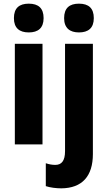

<svg xmlns="http://www.w3.org/2000/svg" viewBox="-20 -788 588 1048"><path d="M137 -768C85 -768 56 -744 56 -689C56 -635 86 -611 137 -611C188 -611 218 -635 218 -689C218 -743 190 -768 137 -768ZM330 -689C330 -635 361 -611 411 -611C462 -611 492 -635 492 -689C492 -743 464 -768 411 -768C359 -768 330 -744 330 -689ZM212 -549H61V0H212ZM315 240C429 239 487 173 487 53V-549H335V37C335 90 316 112 282 112C264 112 248 109 230 103V228C254 236 287 240 315 240Z"/></svg>

Font: Noto Sans Gurmukhi Condensed ExtraBold
Style: Regular
Weight: 800
Width: 3
Designer: Jelle Bosma - Monotype Design Team
Foundry: Monotype Imaging Inc.
Version: Version 2.004